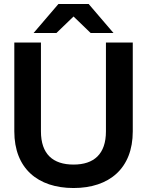

<svg xmlns="http://www.w3.org/2000/svg" viewBox="-20 -934 739 966"><path d="M350 12C530 12 648 -87 648 -273V-720H513V-273C513 -159 453 -106 350 -106C246 -106 186 -159 186 -273V-720H52V-273C52 -87 170 12 350 12ZM426 -914H274L149 -768H264L350 -851L436 -768H551Z"/></svg>

Font: Aspekta 600
Style: Regular
Weight: 600
Designer: Ivo Dolenc
Version: Version 2.100